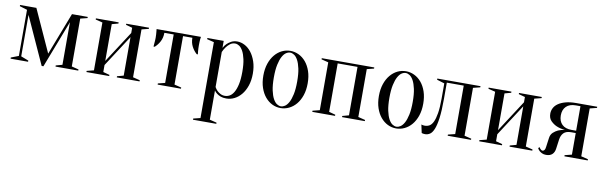

<svg xmlns="http://www.w3.org/2000/svg" viewBox="-47 -927 5099 1620"><g transform="rotate(10 2502.5 -117.5)"><path d="M25 -460H165L330 -97L470 -460H605V-450L545 -435V-25L605 -10V0H410V-10L465 -25V-390L309 15H294L110 -390V-35L175 -10V0H25V-10L90 -35V-430L25 -450Z M935 -450V-460H1130V-450L1070 -435V-25L1130 -10V0H935V-10L990 -25V-355L815 -85V-25L870 -10V0H675V-10L735 -25V-435L675 -450V-460H870V-450L815 -435V-120L990 -390V-435Z M1575 -460Q1573 -450 1572 -439Q1571 -429 1570.5 -415.5Q1570 -402 1570 -385Q1570 -374 1570.5 -360.5Q1571 -347 1572 -336Q1573 -323 1575 -310H1565Q1539 -333 1522 -365.5Q1505 -398 1505 -440H1425V-25L1485 -10V0H1285V-10L1345 -25V-440H1265Q1265 -398 1248 -365.5Q1231 -333 1205 -310H1195Q1196 -323 1197 -336Q1198 -347 1199 -360.5Q1200 -374 1200 -385Q1200 -402 1199 -415.5Q1198 -429 1197 -439Q1196 -450 1195 -460H1575Z M1690 -435 1630 -450V-460H1770V-400Q1780 -420 1797 -437Q1811 -451 1833 -463Q1855 -475 1885 -475Q1917 -475 1948.5 -458.5Q1980 -442 2004.5 -410.5Q2029 -379 2044.5 -333.5Q2060 -288 2060 -230Q2060 -172 2044.5 -126.5Q2029 -81 2003 -49.5Q1977 -18 1944 -1.5Q1911 15 1875 15Q1846 15 1826.5 7.5Q1807 0 1794 -10Q1779 -21 1770 -35V215L1830 230V240H1630V230L1690 215ZM1860 -5Q1881 -5 1900.5 -16Q1920 -27 1935.5 -53.5Q1951 -80 1960.5 -123Q1970 -166 1970 -230Q1970 -294 1960.5 -337Q1951 -380 1936.5 -406Q1922 -432 1904.5 -443.5Q1887 -455 1870 -455Q1845 -455 1827 -441Q1809 -427 1796 -410Q1781 -390 1770 -365V-65Q1779 -48 1792 -35Q1803 -24 1820 -14.5Q1837 -5 1860 -5Z M2340 -460Q2323 -460 2305.5 -448.5Q2288 -437 2273.5 -410.5Q2259 -384 2249.5 -340Q2240 -296 2240 -230Q2240 -164 2249.5 -120Q2259 -76 2273.5 -49.5Q2288 -23 2305.5 -11.5Q2323 0 2340 0Q2357 0 2374.5 -11.5Q2392 -23 2406.5 -49.5Q2421 -76 2430.5 -120Q2440 -164 2440 -230Q2440 -296 2430.5 -340Q2421 -384 2406.5 -410.5Q2392 -437 2374.5 -448.5Q2357 -460 2340 -460ZM2340 -475Q2377 -475 2411.5 -458.5Q2446 -442 2472.5 -410.5Q2499 -379 2514.5 -333.5Q2530 -288 2530 -230Q2530 -172 2514.5 -126.5Q2499 -81 2472.5 -49.5Q2446 -18 2411.5 -1.5Q2377 15 2340 15Q2302 15 2268 -1.5Q2234 -18 2207.5 -49.5Q2181 -81 2165.5 -126.5Q2150 -172 2150 -230Q2150 -288 2165.5 -333.5Q2181 -379 2207.5 -410.5Q2234 -442 2268 -458.5Q2302 -475 2340 -475Z M2610 -460H3060V-450L3000 -435V-25L3060 -10V0H2865V-10L2920 -25V-440H2750V-25L2805 -10V0H2610V-10L2670 -25V-435L2610 -450Z M3330 -460Q3313 -460 3295.5 -448.5Q3278 -437 3263.5 -410.5Q3249 -384 3239.5 -340Q3230 -296 3230 -230Q3230 -164 3239.5 -120Q3249 -76 3263.5 -49.5Q3278 -23 3295.5 -11.5Q3313 0 3330 0Q3347 0 3364.5 -11.5Q3382 -23 3396.5 -49.5Q3411 -76 3420.5 -120Q3430 -164 3430 -230Q3430 -296 3420.5 -340Q3411 -384 3396.5 -410.5Q3382 -437 3364.5 -448.5Q3347 -460 3330 -460ZM3330 -475Q3367 -475 3401.5 -458.5Q3436 -442 3462.5 -410.5Q3489 -379 3504.5 -333.5Q3520 -288 3520 -230Q3520 -172 3504.5 -126.5Q3489 -81 3462.5 -49.5Q3436 -18 3401.5 -1.5Q3367 15 3330 15Q3292 15 3258 -1.5Q3224 -18 3197.5 -49.5Q3171 -81 3155.5 -126.5Q3140 -172 3140 -230Q3140 -288 3155.5 -333.5Q3171 -379 3197.5 -410.5Q3224 -442 3258 -458.5Q3292 -475 3330 -475Z M3600 -460H3970V-450L3910 -435V-25L3970 -10V0H3770V-10L3830 -25V-440H3685V-300Q3685 -199 3676.5 -136Q3668 -73 3653.5 -38.5Q3639 -4 3620 8Q3601 20 3580 20Q3574 20 3569 19.5Q3564 19 3559 18Q3554 17 3550 15L3535 -55Q3540 -53 3545 -52Q3550 -51 3555 -50.5Q3560 -50 3565 -50Q3586 -50 3604 -60Q3622 -70 3635.5 -98Q3649 -126 3657 -174.5Q3665 -223 3665 -300V-430L3600 -450Z M4300 -450V-460H4495V-450L4435 -435V-25L4495 -10V0H4300V-10L4355 -25V-355L4180 -85V-25L4235 -10V0H4040V-10L4100 -25V-435L4040 -450V-460H4235V-450L4180 -435V-120L4355 -390V-435Z M4790 -210Q4748 -210 4727 -189Q4706 -168 4701 -130L4690 -50Q4686 -20 4667.5 -2.5Q4649 15 4615 15Q4594 15 4580 8Q4566 1 4557 -7Q4546 -17 4540 -30L4550 -40Q4554 -32 4559 -27Q4564 -22 4569 -18.5Q4574 -15 4580 -15Q4588 -15 4595 -23Q4602 -31 4604 -50L4615 -130Q4619 -160 4638 -177.5Q4657 -195 4679 -205Q4705 -216 4735 -220Q4694 -224 4662 -238Q4635 -250 4612.5 -272.5Q4590 -295 4590 -335Q4590 -359 4601.5 -382Q4613 -405 4637.5 -422Q4662 -439 4699.5 -449.5Q4737 -460 4790 -460H4970V-450L4910 -435V-25L4970 -10V0H4770V-10L4830 -25V-210ZM4830 -230V-440H4790Q4737 -440 4708.5 -412Q4680 -384 4680 -335Q4680 -286 4708.5 -258Q4737 -230 4790 -230Z"/></g></svg>

Font: Oranienbaum
Style: Regular
Weight: 400
Designer: Oleg Pospelov and Jovanny Lemonad
Foundry: Oleg Pospelov and jovanny Lemonad
Version: Version 1.001; ttfautohint (v0.91) -l 8 -r 50 -G 200 -x 0 -w